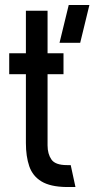

<svg xmlns="http://www.w3.org/2000/svg" viewBox="-20 -751 437 771"><path d="M219 -579 256 -731H339L302 -579ZM246 0Q182 -1 146.5 -22.5Q111 -44 97.5 -83.5Q84 -123 84 -177V-453H17V-537H84V-708H171V-537H235V-453H171V-167Q171 -133 186.5 -110.5Q202 -88 249 -88H264L283 0Z"/></svg>

Font: Stick No Bills Medium
Style: Regular
Weight: 500
Version: Version 2.000